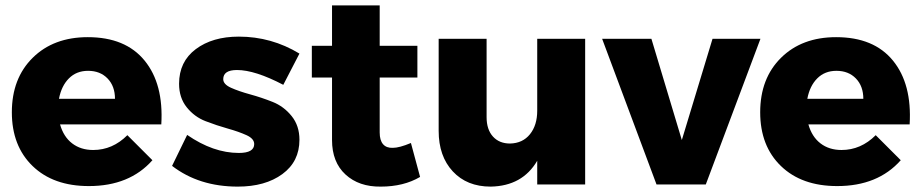

<svg xmlns="http://www.w3.org/2000/svg" viewBox="-20 -685 3422 713"><path d="M306 -547Q446 -547 517 -460Q588 -373 579 -223H203Q216 -177 248 -152.5Q280 -128 326 -128Q398 -128 453 -183L546 -90Q461 6 310 6Q178 6 101 -68.5Q24 -143 24 -268Q24 -394 101.5 -470.5Q179 -547 306 -547ZM199 -318H407Q407 -365 379.5 -393.5Q352 -422 307 -422Q264 -422 236 -394Q208 -366 199 -318Z M1032 -370Q927 -425 860 -425Q809 -425 809 -391Q809 -372 838 -359Q867 -346 909 -334.5Q951 -323 992.5 -306.5Q1034 -290 1063 -254Q1092 -218 1092 -166Q1092 -85 1028.5 -38.5Q965 8 863 8Q719 8 619 -69L675 -184Q772 -117 867 -117Q924 -117 924 -150Q924 -170 895.5 -183Q867 -196 826 -207.5Q785 -219 743.5 -235Q702 -251 673.5 -286.5Q645 -322 645 -374Q645 -456 707 -502.5Q769 -549 867 -549Q988 -549 1092 -486Z M1506 -154 1540 -28Q1479 8 1394 8Q1313 9 1263 -37Q1213 -83 1213 -165V-397H1138V-515H1213V-665H1390V-515H1530V-397H1390V-193Q1390 -164 1402.5 -149.5Q1415 -135 1439 -136Q1463 -136 1506 -154Z M1975 -541H2153V0H1975V-88Q1920 6 1802 8Q1714 8 1661.5 -48.5Q1609 -105 1609 -199V-541H1787V-250Q1787 -204 1810.5 -178Q1834 -152 1874 -152Q1921 -153 1948 -186.5Q1975 -220 1975 -274Z M2216 -541H2399L2512 -165L2626 -541H2804L2601 0H2418Z M3085 -547Q3225 -547 3296 -460Q3367 -373 3358 -223H2982Q2995 -177 3027 -152.5Q3059 -128 3105 -128Q3177 -128 3232 -183L3325 -90Q3240 6 3089 6Q2957 6 2880 -68.5Q2803 -143 2803 -268Q2803 -394 2880.5 -470.5Q2958 -547 3085 -547ZM2978 -318H3186Q3186 -365 3158.5 -393.5Q3131 -422 3086 -422Q3043 -422 3015 -394Q2987 -366 2978 -318Z"/></svg>

Font: Montserrat arm
Style: Bold
Weight: 700
Designer: Julieta Ulanovsky
Foundry: Julieta Ulanovsky
Version: Version 6.000;PS 006.000;hotconv 1.0.88;makeotf.lib2.5.64775